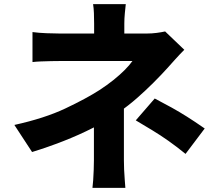

<svg xmlns="http://www.w3.org/2000/svg" viewBox="-20 -841 1040 922"><path d="M584 -821Q582 -803 579.5 -777.5Q577 -752 577 -728Q577 -712 577 -691.5Q577 -671 577 -650.5Q577 -630 577 -613H432Q432 -630 432 -649.5Q432 -669 432 -689.5Q432 -710 432 -728Q432 -753 431 -778Q430 -803 427 -821ZM865 -602Q844 -581 821.5 -556Q799 -531 782 -512Q753 -480 716.5 -443.5Q680 -407 638.5 -370.5Q597 -334 551 -302Q497 -263 428.5 -228Q360 -193 284.5 -163.5Q209 -134 134 -111L49 -241Q194 -273 293.5 -320Q393 -367 457 -408Q494 -432 524.5 -456.5Q555 -481 578.5 -504.5Q602 -528 616 -548Q602 -548 574 -548Q546 -548 510 -548Q474 -548 436.5 -548Q399 -548 364.5 -548Q330 -548 304.5 -548Q279 -548 269 -548Q251 -548 225.5 -547.5Q200 -547 176 -546Q152 -545 136 -543V-687Q166 -683 203 -681.5Q240 -680 266 -680Q277 -680 308 -680Q339 -680 381 -680Q423 -680 469.5 -680Q516 -680 560 -680Q604 -680 637 -680Q670 -680 685 -680Q709 -680 732 -683Q755 -686 773 -690ZM575 -387Q575 -360 575 -320Q575 -280 575 -234Q575 -188 575 -145Q575 -102 575 -71Q575 -51 576 -26Q577 -1 579 22Q581 45 582 61H424Q426 47 427.5 24Q429 1 430 -25Q431 -51 431 -71Q431 -100 431 -135.5Q431 -171 431 -207Q431 -243 431 -274.5Q431 -306 431 -328ZM871 -102Q828 -137 789 -164.5Q750 -192 712 -215Q674 -238 632 -263L723 -368Q769 -344 805 -324Q841 -304 877.5 -281Q914 -258 963 -224Z"/></svg>

Font: Noto Sans SC ExtraBold
Style: Regular
Weight: 800
Designer: Ryoko NISHIZUKA 西塚涼子 (kana, bopomofo & ideographs); Paul D. Hunt (Latin, Greek & Cyrillic); Sandoll Communications 산돌커뮤니
Foundry: Adobe
Version: Version 2.004-H2;hotconv 1.0.118;makeotfexe 2.5.65603